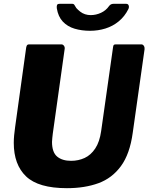

<svg xmlns="http://www.w3.org/2000/svg" viewBox="-20 -974 776 1004"><path d="M674 -279Q659 -169 612.5 -105.5Q566 -42 494.5 -16Q423 10 330 10Q181 10 116.5 -51.5Q52 -113 52 -227Q52 -246 54 -267Q56 -288 59 -309L117 -726Q119 -736 122.5 -739Q126 -742 133 -742H301Q309 -742 314.5 -734.5Q320 -727 318 -717L256 -275Q255 -263 253.5 -252.5Q252 -242 252 -232Q252 -178 278.5 -155.5Q305 -133 352 -133Q390 -133 422.5 -148Q455 -163 478 -197.5Q501 -232 509 -289L571 -726Q572 -736 575 -739Q578 -742 586 -742H719Q727 -742 732 -734.5Q737 -727 736 -717L674 -279ZM640 -954Q650 -954 653 -945Q656 -936 651 -926Q632 -888 601 -862.5Q570 -837 531.5 -825Q493 -813 451 -813Q407 -813 370 -824Q333 -835 308.5 -861Q284 -887 277 -931Q276 -940 278 -947Q280 -954 292 -954H358Q366 -954 369.5 -947.5Q373 -941 379 -932Q388 -922 399.5 -913Q411 -904 425 -899.5Q439 -895 454 -895Q482 -895 508 -907Q534 -919 550 -942Q555 -949 561 -951.5Q567 -954 573 -954H640Z"/></svg>

Font: Libre Franklin Thin ExtraBold
Style: Italic
Weight: 800
Italic angle: -8°
Version: Version 2.000